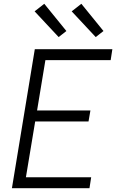

<svg xmlns="http://www.w3.org/2000/svg" viewBox="-20 -995 640 1015"><path d="M43 0 164 -735H574L565 -677H220L176 -411H458L448 -353H166L117 -58H462L453 0ZM486 -799 359 -935 410 -975 527 -831ZM290 -799 163 -935 214 -975 331 -831Z"/></svg>

Font: Iosevka Light Extended
Style: Italic
Weight: 300
Width: 7
Italic angle: -9°
Monospace: yes
Designer: Belleve Invis
Foundry: Belleve Invis
Version: Version 32.5.0; ttfautohint (v1.8.4)